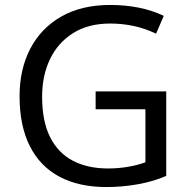

<svg xmlns="http://www.w3.org/2000/svg" viewBox="-20 -745 768 775"><path d="M366 -376H651V-35Q601 -13 538 -1.5Q475 10 409 10Q299 10 220.5 -31.5Q142 -73 100.5 -155Q59 -237 59 -357Q59 -465 102 -548Q145 -631 227 -678Q309 -725 425 -725Q486 -725 540.5 -714Q595 -703 641 -681L610 -609Q564 -631 518 -640.5Q472 -650 425 -650Q336 -650 274.5 -611Q213 -572 181.5 -505.5Q150 -439 150 -355Q150 -255 182.5 -191Q215 -127 274.5 -96Q334 -65 416 -65Q459 -65 498.5 -72Q538 -79 567 -90V-304H366Z"/></svg>

Font: Noto Sans Hebrew Thin
Style: Regular
Weight: 400
Version: Version 3.001